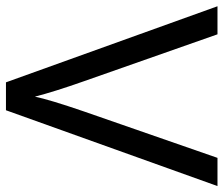

<svg xmlns="http://www.w3.org/2000/svg" viewBox="-73 -681 754 648"><g transform="rotate(-90 304.0 -357.0)"><path d="M350.1 -713.9 606.9 0H512.2L354 -450.2Q318.4 -551.3 301.8 -616.2Q292 -567.9 252 -451.2L95.2 0H0L255.9 -713.9Z"/></g></svg>

Font: NotoSans
Style: Regular
Weight: 400
Designer: Monotype Design team
Foundry: Monotype Imaging Inc.
Version: Version 1.04; ttfautohint (v1.4.1)